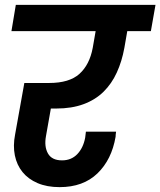

<svg xmlns="http://www.w3.org/2000/svg" viewBox="-20 -760 659 789"><path d="M45 -740H619L600 -632H503L491 -563Q481 -508 460 -462Q439 -416 405.5 -383Q372 -350 323.5 -332Q275 -314 211 -314H189L169 -201Q161 -158 177 -129.5Q193 -101 235 -101Q273 -101 297.5 -126.5Q322 -152 330 -194L333 -219H457Q456 -212 455.5 -207Q455 -202 455 -198Q439 -104 380.5 -47.5Q322 9 225 9Q173 9 134.5 -7.5Q96 -24 72.5 -53Q49 -82 41 -121.5Q33 -161 42 -207L80 -419H182Q265 -419 306.5 -456.5Q348 -494 361 -563L373 -632H27Z"/></svg>

Font: SVN-Poppins SemiBold
Style: Italic
Weight: 600
Italic angle: -10°
Designer: Ninad Kale (Devanagari), Jonny Pinhorn (Latin)
Foundry: Indian Type Foundry
Version: Version 3.002 2017; ttfautohint (v1.8.3)